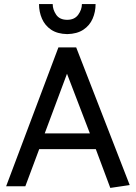

<svg xmlns="http://www.w3.org/2000/svg" viewBox="-20 -912 665 940"><path d="M420 -259H199L308 -551ZM266 -680 10 0H104L172 -182H449L520 8L615 -6L353 -680ZM381 -892Q381 -865 363 -840Q345 -815 309 -815Q272 -815 255 -840Q238 -865 238 -892H171Q171 -854 185.5 -820.5Q200 -787 230.5 -766.5Q261 -746 309 -745Q357 -746 388 -766.5Q419 -787 433.5 -820.5Q448 -854 448 -892Z"/></svg>

Font: Catamaran Medium
Style: Regular
Weight: 500
Designer: Pria Ravichandran
Version: Version 2.000